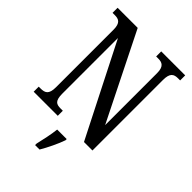

<svg xmlns="http://www.w3.org/2000/svg" viewBox="-268 -824 1155 1155"><g transform="rotate(45 309.0 -246.5)"><path d="M26 0H231V-43H212C176 -43 156 -52 156 -114V-587L454 0H526V-600C526 -659 548 -671 583 -671H601V-714H397V-671H415C448 -671 472 -660 472 -604V-162L197 -714H26V-671H45C77 -671 102 -662 102 -604V-114C102 -52 78 -43 41 -43H26ZM259 208V221H297C322 179 354 113 368 71V61H287C282 109 269 164 259 208Z"/></g></svg>

Font: Noto Serif Bengali ExtraCondensed Medium
Style: Regular
Weight: 500
Width: 2
Designer: Juan Bruce, Universal Thirst, Indian Type Foundry and the Monotype Design Team.
Foundry: Monotype Imaging Inc.
Version: Version 2.003